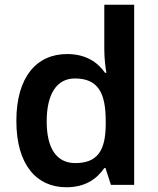

<svg xmlns="http://www.w3.org/2000/svg" viewBox="-20 -780 666 810"><path d="M260 10C341 10 389 -26 420 -71H425L448 0H546V-760H420V-570C420 -536 425 -492 429 -473H423C392 -517 343 -552 263 -552C135 -552 49 -456 49 -270C49 -85 134 10 260 10ZM298 -92C219 -92 177 -153 177 -268C177 -383 219 -449 296 -449C396 -449 426 -385 426 -269V-253C425 -145 391 -92 298 -92Z"/></svg>

Font: Noto Sans Arabic UI SmBd
Style: Regular
Weight: 600
Designer: Monotype Design Team, Nadine Chahine and Nizar Qandah
Foundry: Monotype Imaging Inc.
Version: Version 2.010